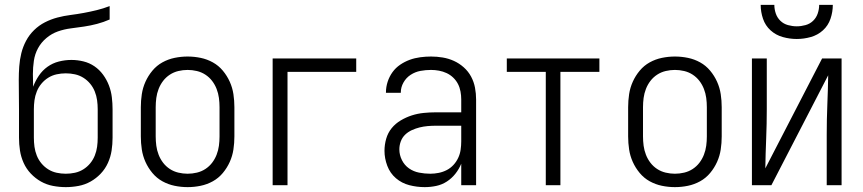

<svg xmlns="http://www.w3.org/2000/svg" viewBox="-20 -760 3540 788"><path d="M250 8Q224 8 197.5 3Q171 -2 148 -15Q125 -28 106.5 -47.5Q88 -67 77 -91.5Q66 -116 62 -142Q58 -168 58 -195V-312Q58 -342 57.5 -372Q57 -402 57 -432Q57 -460 59 -487.5Q61 -515 67.5 -541.5Q74 -568 87 -592.5Q100 -617 120 -636.5Q140 -656 164.5 -668.5Q189 -681 215.5 -688Q242 -695 269.5 -698.5Q297 -702 324 -707Q351 -712 377.5 -718.5Q404 -725 430 -735V-680Q405 -669 378.5 -662Q352 -655 325 -651Q298 -647 270.5 -643.5Q243 -640 217.5 -631Q192 -622 170.5 -604Q149 -586 136 -562Q123 -538 119 -510.5Q115 -483 115 -456Q115 -443 115.5 -430.5Q116 -418 116 -406V-404Q125 -428 139.5 -449.5Q154 -471 175 -486Q196 -501 221.5 -507.5Q247 -514 273 -514Q298 -514 322.5 -508Q347 -502 367.5 -488Q388 -474 403 -453.5Q418 -433 427 -409.5Q436 -386 439 -361Q442 -336 442 -312V-195Q442 -168 438 -142Q434 -116 423 -91.5Q412 -67 393.5 -47.5Q375 -28 352 -15Q329 -2 302.5 3Q276 8 250 8ZM250 -47Q269 -47 287.5 -51Q306 -55 322 -65Q338 -75 350 -89.5Q362 -104 369 -121.5Q376 -139 378.5 -157.5Q381 -176 381 -195V-312Q381 -330 378.5 -348.5Q376 -367 369 -384.5Q362 -402 350 -416.5Q338 -431 322 -441Q306 -451 287.5 -455Q269 -459 250 -459Q231 -459 212.5 -455Q194 -451 178 -441Q162 -431 150 -416.5Q138 -402 131 -384.5Q124 -367 121.5 -348.5Q119 -330 119 -312V-195Q119 -176 121.5 -157.5Q124 -139 131 -121.5Q138 -104 150 -89.5Q162 -75 178 -65Q194 -55 212.5 -51Q231 -47 250 -47Z M750 8Q723 8 696.5 2.5Q670 -3 646.5 -16Q623 -29 605.5 -50Q588 -71 577 -95.5Q566 -120 562 -146.5Q558 -173 558 -200V-320Q558 -347 562 -373.5Q566 -400 577 -424.5Q588 -449 605.5 -470Q623 -491 646.5 -504Q670 -517 696.5 -522.5Q723 -528 750 -528Q777 -528 803.5 -522.5Q830 -517 853.5 -504Q877 -491 894.5 -470Q912 -449 923 -424.5Q934 -400 938 -373.5Q942 -347 942 -320V-200Q942 -173 938 -146.5Q934 -120 923 -95.5Q912 -71 894.5 -50Q877 -29 853.5 -16Q830 -3 803.5 2.5Q777 8 750 8ZM750 -47Q769 -47 788 -51.5Q807 -56 823 -66.5Q839 -77 850.5 -92Q862 -107 869 -125Q876 -143 878.5 -162Q881 -181 881 -200V-320Q881 -339 878.5 -358Q876 -377 869 -395Q862 -413 850.5 -428Q839 -443 823 -453.5Q807 -464 788 -468.5Q769 -473 750 -473Q731 -473 712 -468.5Q693 -464 677 -453.5Q661 -443 649.5 -428Q638 -413 631 -395Q624 -377 621.5 -358Q619 -339 619 -320V-200Q619 -181 621.5 -162Q624 -143 631 -125Q638 -107 649.5 -92Q661 -77 677 -66.5Q693 -56 712 -51.5Q731 -47 750 -47Z M1099 0V-520H1442V-465H1160V0Z M1723 8Q1691 8 1660 0Q1629 -8 1605 -28.5Q1581 -49 1569.5 -79.5Q1558 -110 1558 -141Q1558 -166 1565 -190.5Q1572 -215 1587.5 -234Q1603 -253 1625 -266Q1647 -279 1670.5 -286.5Q1694 -294 1719 -296.5Q1744 -299 1768 -299H1873V-352Q1873 -368 1870 -384.5Q1867 -401 1859.5 -415.5Q1852 -430 1840 -441.5Q1828 -453 1813 -460Q1798 -467 1781.5 -470Q1765 -473 1749 -473Q1727 -473 1705.5 -469Q1684 -465 1665.5 -453Q1647 -441 1636 -421.5Q1625 -402 1625 -381V-379H1564V-381Q1564 -403 1571 -424.5Q1578 -446 1591 -464Q1604 -482 1622.5 -494.5Q1641 -507 1661.5 -514.5Q1682 -522 1704.5 -525Q1727 -528 1749 -528Q1773 -528 1797 -524Q1821 -520 1843 -510Q1865 -500 1883.5 -483.5Q1902 -467 1913.5 -445.5Q1925 -424 1929.5 -400Q1934 -376 1934 -352V0H1873V-88Q1864 -66 1849 -47Q1834 -28 1814 -15Q1794 -2 1770.5 3Q1747 8 1723 8ZM1746 -47Q1763 -47 1780.5 -50.5Q1798 -54 1813.5 -62Q1829 -70 1841 -83Q1853 -96 1860.5 -112Q1868 -128 1870.5 -145.5Q1873 -163 1873 -180V-244H1768Q1752 -244 1735 -242.5Q1718 -241 1702 -237Q1686 -233 1670.5 -226Q1655 -219 1643 -207.5Q1631 -196 1625 -180Q1619 -164 1619 -147Q1619 -124 1629.5 -103Q1640 -82 1658.5 -69Q1677 -56 1700 -51.5Q1723 -47 1746 -47Z M2220 0V-465H2060V-520H2440V-465H2280V0Z M2750 8Q2723 8 2696.5 2.5Q2670 -3 2646.5 -16Q2623 -29 2605.5 -50Q2588 -71 2577 -95.5Q2566 -120 2562 -146.5Q2558 -173 2558 -200V-320Q2558 -347 2562 -373.5Q2566 -400 2577 -424.5Q2588 -449 2605.5 -470Q2623 -491 2646.5 -504Q2670 -517 2696.5 -522.5Q2723 -528 2750 -528Q2777 -528 2803.5 -522.5Q2830 -517 2853.5 -504Q2877 -491 2894.5 -470Q2912 -449 2923 -424.5Q2934 -400 2938 -373.5Q2942 -347 2942 -320V-200Q2942 -173 2938 -146.5Q2934 -120 2923 -95.5Q2912 -71 2894.5 -50Q2877 -29 2853.5 -16Q2830 -3 2803.5 2.5Q2777 8 2750 8ZM2750 -47Q2769 -47 2788 -51.5Q2807 -56 2823 -66.5Q2839 -77 2850.5 -92Q2862 -107 2869 -125Q2876 -143 2878.5 -162Q2881 -181 2881 -200V-320Q2881 -339 2878.5 -358Q2876 -377 2869 -395Q2862 -413 2850.5 -428Q2839 -443 2823 -453.5Q2807 -464 2788 -468.5Q2769 -473 2750 -473Q2731 -473 2712 -468.5Q2693 -464 2677 -453.5Q2661 -443 2649.5 -428Q2638 -413 2631 -395Q2624 -377 2621.5 -358Q2619 -339 2619 -320V-200Q2619 -181 2621.5 -162Q2624 -143 2631 -125Q2638 -107 2649.5 -92Q2661 -77 2677 -66.5Q2693 -56 2712 -51.5Q2731 -47 2750 -47Z M3066 0V-520H3127V-312Q3127 -251 3124.5 -190.5Q3122 -130 3121 -69L3354 -520H3434V0H3373V-208Q3373 -269 3375.5 -329.5Q3378 -390 3379 -451L3146 0ZM3250 -600Q3221 -600 3192.5 -608Q3164 -616 3142.5 -635.5Q3121 -655 3111.5 -683Q3102 -711 3102 -740H3158Q3158 -722 3164 -704.5Q3170 -687 3183 -674.5Q3196 -662 3214 -657Q3232 -652 3250 -652Q3268 -652 3286 -657Q3304 -662 3317 -674.5Q3330 -687 3336 -704.5Q3342 -722 3342 -740H3398Q3398 -711 3388.5 -683Q3379 -655 3357.5 -635.5Q3336 -616 3307.5 -608Q3279 -600 3250 -600Z"/></svg>

Font: Iosevka Fixed Light
Style: Regular
Weight: 300
Monospace: yes
Designer: Belleve Invis
Foundry: Belleve Invis
Version: Version 32.3.0